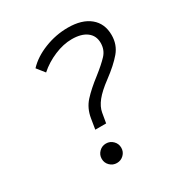

<svg xmlns="http://www.w3.org/2000/svg" viewBox="-166 -829 919 965"><g transform="rotate(-30 293.0 -346.5)"><path d="M225.6 -189.9 235.4 -250Q244.1 -303.7 277.6 -340.6Q311 -377.4 367.7 -420.9Q415.5 -458.5 441.4 -486.3Q467.3 -514.2 467.3 -554.2Q467.3 -596.2 436.5 -619.6Q405.8 -643.1 350.1 -643.1Q301.3 -643.1 248.5 -620.8Q195.8 -598.6 155.3 -562.5L119.6 -607.4Q160.2 -650.9 226.1 -677Q292 -703.1 361.8 -703.1Q443.4 -703.1 489 -665.5Q534.7 -627.9 534.7 -561Q534.7 -505.4 500.7 -465.1Q466.8 -424.8 404.3 -378.4Q354 -341.3 328.9 -309.8Q303.7 -278.3 298.3 -246.6L288.6 -189.9ZM236.8 9.8Q213.4 9.8 196.8 -6.6Q180.2 -22.9 180.2 -46.4Q180.2 -69.8 196.8 -86.4Q213.4 -103 236.8 -103Q260.3 -103 276.9 -86.4Q293.5 -69.8 293.5 -46.4Q293.5 -22.9 276.9 -6.6Q260.3 9.8 236.8 9.8Z"/></g></svg>

Font: Cascadia Mono Light
Style: Italic
Weight: 300
Italic angle: -10°
Monospace: yes
Designer: Aaron Bell
Foundry: Saja Typeworks
Version: Version 2404.023; ttfautohint (v1.8.4)